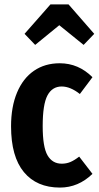

<svg xmlns="http://www.w3.org/2000/svg" viewBox="-20 -832 446 868"><path d="M398 -483 341 -407Q298 -441 259 -441Q216 -441 194.5 -400.5Q173 -360 173 -262Q173 -167 195 -129.5Q217 -92 259 -92Q280 -92 298 -99.5Q316 -107 338 -124L398 -46Q334 16 251 16Q146 16 88 -54Q30 -124 30 -261Q30 -349 57 -413.5Q84 -478 133.5 -512Q183 -546 250 -546Q335 -546 398 -483ZM139 -629 91 -679 208 -812H290L406 -679L358 -629L248 -718Z"/></svg>

Font: Fira Sans Extra Condensed SemiBold
Style: Regular
Weight: 600
Width: 1
Designer: Carrois Corporate & Edenspiekermann AG
Foundry: Carrois Corporate GbR & Edenspiekermann AG
Version: Version 4.203